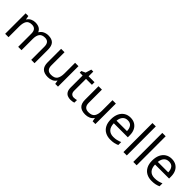

<svg xmlns="http://www.w3.org/2000/svg" viewBox="311 -2152 3554 3554"><g transform="rotate(45 2088.0 -375.0)"><path d="M673 -546Q764 -546 809 -499.5Q854 -453 854 -349V0H767V-345Q767 -472 658 -472Q580 -472 546.5 -427Q513 -382 513 -296V0H426V-345Q426 -472 316 -472Q235 -472 204 -422Q173 -372 173 -278V0H85V-536H156L169 -463H174Q199 -505 241.5 -525.5Q284 -546 332 -546Q458 -546 496 -456H501Q528 -502 574.5 -524Q621 -546 673 -546Z M1468 -536V0H1396L1383 -71H1379Q1353 -29 1307 -9.5Q1261 10 1209 10Q1112 10 1063 -36.5Q1014 -83 1014 -185V-536H1103V-191Q1103 -63 1222 -63Q1311 -63 1345.5 -113Q1380 -163 1380 -257V-536Z M1817 -62Q1837 -62 1858 -65.5Q1879 -69 1892 -73V-6Q1878 1 1852 5.5Q1826 10 1802 10Q1760 10 1724.5 -4.5Q1689 -19 1667 -55Q1645 -91 1645 -156V-468H1569V-510L1646 -545L1681 -659H1733V-536H1888V-468H1733V-158Q1733 -109 1756.5 -85.5Q1780 -62 1817 -62Z M2447 -536V0H2375L2362 -71H2358Q2332 -29 2286 -9.5Q2240 10 2188 10Q2091 10 2042 -36.5Q1993 -83 1993 -185V-536H2082V-191Q2082 -63 2201 -63Q2290 -63 2324.5 -113Q2359 -163 2359 -257V-536Z M2824 -546Q2893 -546 2942.5 -516Q2992 -486 3018.5 -431.5Q3045 -377 3045 -304V-251H2678Q2680 -160 2724.5 -112.5Q2769 -65 2849 -65Q2900 -65 2939.5 -74.5Q2979 -84 3021 -102V-25Q2980 -7 2940 1.5Q2900 10 2845 10Q2769 10 2710.5 -21Q2652 -52 2619.5 -113.5Q2587 -175 2587 -264Q2587 -352 2616.5 -415Q2646 -478 2699.5 -512Q2753 -546 2824 -546ZM2823 -474Q2760 -474 2723.5 -433.5Q2687 -393 2680 -321H2953Q2952 -389 2921 -431.5Q2890 -474 2823 -474Z M3269 0H3181V-760H3269Z M3527 0H3439V-760H3527Z M3904 -546Q3973 -546 4022.5 -516Q4072 -486 4098.5 -431.5Q4125 -377 4125 -304V-251H3758Q3760 -160 3804.5 -112.5Q3849 -65 3929 -65Q3980 -65 4019.5 -74.5Q4059 -84 4101 -102V-25Q4060 -7 4020 1.5Q3980 10 3925 10Q3849 10 3790.5 -21Q3732 -52 3699.5 -113.5Q3667 -175 3667 -264Q3667 -352 3696.5 -415Q3726 -478 3779.5 -512Q3833 -546 3904 -546ZM3903 -474Q3840 -474 3803.5 -433.5Q3767 -393 3760 -321H4033Q4032 -389 4001 -431.5Q3970 -474 3903 -474Z"/></g></svg>

Font: Noto Sans Saurashtra
Style: Regular
Weight: 400
Designer: Monotype Design Team
Foundry: Monotype Imaging Inc.
Version: Version 2.001; ttfautohint (v1.8.4.7-5d5b)